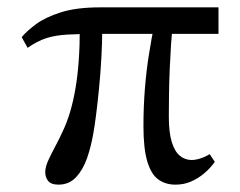

<svg xmlns="http://www.w3.org/2000/svg" viewBox="-20 -490 653 522"><path d="M457 12Q430 12 410.5 -2Q391 -16 380.5 -51Q370 -86 370 -147Q370 -200 374 -249.5Q378 -299 385 -342.5Q392 -386 399 -421H450Q447 -399 445 -368.5Q443 -338 441.5 -303.5Q440 -269 439.5 -235Q439 -201 439 -173Q439 -130 447 -104Q455 -78 469 -66.5Q483 -55 501 -55Q512 -55 525.5 -59.5Q539 -64 550 -71L564 -50Q552 -33 535.5 -19Q519 -5 499.5 3.5Q480 12 457 12ZM139 12Q119 12 111 2Q103 -8 103 -22Q103 -36 111.5 -54.5Q120 -73 131 -93.5Q142 -114 151 -134Q162 -157 170.5 -185.5Q179 -214 185 -248.5Q191 -283 194 -324.5Q197 -366 197 -415H258Q258 -374 255.5 -330.5Q253 -287 249 -247Q245 -207 241 -176Q237 -145 234 -129Q228 -93 217 -61Q206 -29 187 -8.5Q168 12 139 12ZM55 -360 39 -389Q52 -405 77.5 -424Q103 -443 145.5 -456.5Q188 -470 252 -470H574V-398H252Q198 -398 163.5 -396Q129 -394 105 -386Q81 -378 55 -360Z"/></svg>

Font: Frank Ruhl Libre
Style: Regular
Weight: 400
Designer: Yanek Iontef
Foundry: Fontef
Version: Version 6.004